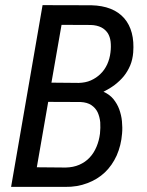

<svg xmlns="http://www.w3.org/2000/svg" viewBox="-20 -731 574 751"><path d="M146.5 -710.9 23.4 0H234.4C266.1 0.5 295.4 -4.4 321.8 -14.6C348.1 -24.4 371.1 -38.6 390.1 -56.6C409.2 -74.7 424.8 -97.2 436.5 -123C447.8 -148.9 455.1 -177.2 457.5 -209C459 -224.6 458.5 -240.7 457 -256.8C455.6 -272.9 451.7 -288.6 446.3 -303.7C440.9 -318.4 433.1 -331.5 423.3 -343.8C413.1 -356 400.4 -365.2 384.8 -372.1C400.4 -379.9 415 -388.7 428.7 -398.9C441.9 -409.2 454.1 -420.4 464.4 -433.1C474.6 -445.8 482.9 -460 489.3 -475.1C495.6 -490.2 499.5 -507.3 501 -525.4C505.4 -582.5 493.7 -627.4 465.8 -659.7C437.5 -691.9 394.5 -709 337.4 -710.4ZM288.1 -406.7 181.2 -407.7 220.7 -633.8 335.4 -633.3C351.6 -632.8 365.2 -629.4 376 -624C386.7 -618.7 395 -610.8 401.4 -601.6C407.2 -592.3 411.1 -581.1 412.6 -568.4C414.1 -555.2 414.1 -541 412.1 -525.9C410.2 -509.3 405.8 -493.7 399.4 -479.5C392.6 -464.8 383.8 -452.1 373 -441.9C362.3 -431.2 349.6 -422.9 335.4 -416.5C321.3 -410.2 305.2 -407.2 288.1 -406.7ZM124 -76.7 168.5 -332.5 294.9 -332C312.5 -331.1 326.7 -327.1 337.4 -319.8C348.1 -312.5 356.4 -303.2 361.8 -292C367.2 -280.3 370.6 -267.1 372.1 -252.9C373 -238.3 372.6 -223.6 371.1 -208.5C368.7 -189.9 364.3 -172.9 357.4 -156.7C350.6 -140.6 341.8 -126.5 330.6 -114.7C319.3 -102.5 305.7 -93.3 290 -86.4C274.4 -79.6 256.8 -76.2 237.3 -75.7Z"/></svg>

Font: Roboto Condensed
Style: Italic
Weight: 400
Designer: Google
Version: Version 1.000;PS 001.000;hotconv 1.0.88;makeotf.lib2.5.64775